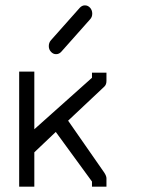

<svg xmlns="http://www.w3.org/2000/svg" viewBox="-20 -745 526 716"><path d="M108 -177V-49H51.5V-478H108V-263L323 -455V-474H377V-443Q377 -429.5 369 -422L234 -295L369 -101Q377 -88.5 377 -80V-49H323V-68L188 -253ZM170 -552Q162 -560.5 162 -573Q162 -586 170 -595L277.5 -716Q286 -725 296.5 -725Q308 -725 316 -716Q324 -707 324 -694Q324 -681.5 316 -673L208.5 -552Q200.5 -543 189 -543Q178 -543 170 -552Z"/></svg>

Font: 3270 Nerd Font Mono SemCond
Style: Regular
Weight: 400
Monospace: yes
Version: Version 3.0.1;Nerd Fonts 3.1.1